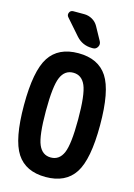

<svg xmlns="http://www.w3.org/2000/svg" viewBox="-143 -1043 785 1124"><g transform="rotate(15 250.0 -480.5)"><path d="M222.7 -969.7Q249 -969.7 272 -956.5Q294.9 -943.4 307.6 -919.9L351.6 -839.8Q360.4 -823.2 351.1 -806.6Q341.8 -790 323.2 -790H317.4Q259.8 -790 221.7 -832L137.7 -927.7Q127 -939.5 133.3 -954.6Q139.6 -969.7 157.2 -969.7ZM175.3 -161.6Q198.2 -108.4 250 -108.4Q301.8 -108.4 324.7 -161.6Q347.7 -214.8 347.7 -364.7Q347.7 -514.6 324.7 -568.4Q301.8 -622.1 250 -622.1Q198.2 -622.1 175.3 -568.4Q152.3 -514.6 152.3 -364.7Q152.3 -214.8 175.3 -161.6ZM74.2 -656.2Q128.9 -740.2 250 -740.2Q371.1 -740.2 425.8 -656.2Q480.5 -572.3 480.5 -365.2Q480.5 -158.2 425.8 -74.2Q371.1 9.8 250 9.8Q128.9 9.8 74.2 -74.2Q19.5 -158.2 19.5 -365.2Q19.5 -572.3 74.2 -656.2Z"/></g></svg>

Font: Rounded Mgen+ 2m bold
Style: Bold
Weight: 700
Designer: [Source Han Sans]
Ryoko NISHIZUKA  (kana & ideographs); Paul D. Hunt (Latin, Greek & Cyrillic); Wenlong ZHANG  (bopomofo
Version: Version 1.059.20150602